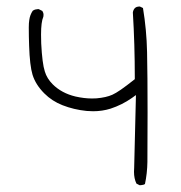

<svg xmlns="http://www.w3.org/2000/svg" viewBox="-20 -521 540 573"><path d="M376.5 -483.4Q382.3 -389.6 382.3 -288.1V-284.7Q356.4 -264.2 340.8 -253.4Q325.2 -242.7 315.4 -238.3Q296.9 -230 268.1 -227.5Q261.2 -227.1 254.4 -227.1Q231.4 -227.1 205.6 -232.9Q164.1 -242.7 137.2 -269.5Q120.1 -286.6 113.8 -307.6Q106 -331.5 103 -391.1Q102.5 -405.8 102.5 -418Q102.5 -455.6 109.4 -471.2Q109.9 -473.6 109.9 -476.6Q109.9 -482.9 106.4 -488.3L95.7 -493.7Q95.2 -493.7 92.5 -493.7Q89.8 -493.7 85.7 -492.7Q81.5 -491.7 77.6 -488.8Q69.3 -476.1 67.4 -461.4Q65.9 -452.6 65.9 -439Q65.9 -411.1 66.9 -384.8Q68.8 -325.2 77.1 -297.9Q86.4 -268.1 112.3 -242.2Q135.3 -219.2 166.5 -207Q200.2 -193.8 238.3 -189.9Q248.5 -189 257.8 -189Q285.2 -189 310.1 -196.8Q344.2 -208 373.5 -228.5L385.7 -237.3L380.4 -20Q379.9 -13.7 379.9 -8.3Q379.9 11.7 387.2 26.9L396.5 31.7Q397.5 31.7 399.2 31.7Q400.9 31.7 403.3 31.2Q408.7 30.8 412.6 28.3Q419.4 -3.4 419.9 -37.8Q420.4 -72.3 420.4 -184.6Q420.4 -296.9 418.9 -365.7Q417.5 -432.1 406.7 -497.1L397.5 -501.5Q397 -501.5 394.5 -501.5Q392.1 -501.5 388.7 -500.5Q385.3 -499.5 382.3 -496.6Q377.4 -491.2 376.5 -483.4Z"/></svg>

Font: Bakudai
Style: ExtraLight
Weight: 200
Version: Version 1.48